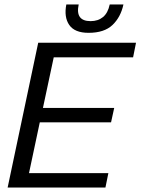

<svg xmlns="http://www.w3.org/2000/svg" viewBox="-20 -834 625 854"><path d="M374 -688Q312 -688 288 -723Q264 -758 275 -814H330Q314 -740 383 -740Q416 -740 438 -758Q460 -776 468 -814H529Q517 -758 480.5 -723Q444 -688 374 -688ZM14 0 150 -644H585L572 -579H219L171 -354H488L474 -290H157L109 -64H462L449 0Z"/></svg>

Font: Kanit Light
Style: Italic
Weight: 300
Italic angle: -12°
Designer: Katatrad Team
Foundry: CadsonDemak
Version: Version 2.000; ttfautohint (v1.8.3)